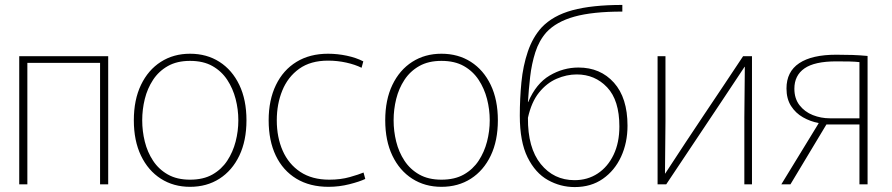

<svg xmlns="http://www.w3.org/2000/svg" viewBox="-20 -748 3619 779"><path d="M58 0V-520H419V0H386V-493H91V0Z M751 10Q684 10 632.5 -23Q581 -56 552 -116.5Q523 -177 523 -260Q523 -343 552 -403.5Q581 -464 632.5 -497Q684 -530 751 -530Q819 -530 870.5 -497Q922 -464 951 -403.5Q980 -343 980 -260Q980 -177 951 -116.5Q922 -56 870.5 -23Q819 10 751 10ZM751 -19Q805 -19 842 -40Q879 -61 902 -96Q925 -131 936 -173.5Q947 -216 947 -260Q947 -304 936 -346.5Q925 -389 902 -424Q879 -459 842 -480Q805 -501 751 -501Q698 -501 661 -480Q624 -459 601 -424Q578 -389 567.5 -346.5Q557 -304 557 -260Q557 -216 567.5 -173.5Q578 -131 601 -96Q624 -61 661 -40Q698 -19 751 -19Z M1313 10Q1237 10 1182.5 -23Q1128 -56 1099 -116.5Q1070 -177 1070 -260Q1070 -342 1099.5 -403Q1129 -464 1183 -497Q1237 -530 1311 -530Q1349 -530 1387 -522Q1425 -514 1454 -499L1447 -473Q1421 -486 1385 -494Q1349 -502 1311 -502Q1240 -502 1194 -469Q1148 -436 1125.5 -381Q1103 -326 1103 -260Q1103 -191 1127 -136.5Q1151 -82 1198.5 -50.5Q1246 -19 1316 -19Q1362 -19 1399 -29.5Q1436 -40 1455 -48L1462 -22Q1439 -11 1397.5 -0.5Q1356 10 1313 10Z M1771 10Q1704 10 1652.5 -23Q1601 -56 1572 -116.5Q1543 -177 1543 -260Q1543 -343 1572 -403.5Q1601 -464 1652.5 -497Q1704 -530 1771 -530Q1839 -530 1890.5 -497Q1942 -464 1971 -403.5Q2000 -343 2000 -260Q2000 -177 1971 -116.5Q1942 -56 1890.5 -23Q1839 10 1771 10ZM1771 -19Q1825 -19 1862 -40Q1899 -61 1922 -96Q1945 -131 1956 -173.5Q1967 -216 1967 -260Q1967 -304 1956 -346.5Q1945 -389 1922 -424Q1899 -459 1862 -480Q1825 -501 1771 -501Q1718 -501 1681 -480Q1644 -459 1621 -424Q1598 -389 1587.5 -346.5Q1577 -304 1577 -260Q1577 -216 1587.5 -173.5Q1598 -131 1621 -96Q1644 -61 1681 -40Q1718 -19 1771 -19Z M2312 11Q2254 11 2203 -17.5Q2152 -46 2120.5 -109.5Q2089 -173 2089 -279Q2089 -347 2095.5 -414Q2102 -481 2121.5 -538.5Q2141 -596 2177 -636Q2223 -685 2302.5 -706.5Q2382 -728 2505 -728V-701Q2384 -701 2310.5 -680.5Q2237 -660 2197 -617Q2167 -583 2152 -536Q2137 -489 2131 -436.5Q2125 -384 2122 -334H2123Q2155 -409 2210 -441.5Q2265 -474 2327 -474Q2416 -474 2471 -412.5Q2526 -351 2526 -238Q2526 -169 2500 -112.5Q2474 -56 2426 -22.5Q2378 11 2312 11ZM2311 -17Q2364 -17 2405 -44Q2446 -71 2469.5 -120Q2493 -169 2493 -235Q2493 -341 2443.5 -393.5Q2394 -446 2320 -446Q2279 -446 2238.5 -428.5Q2198 -411 2167 -372.5Q2136 -334 2122 -270Q2121 -148 2174 -82.5Q2227 -17 2311 -17Z M2648 0V-520H2680V-255L2678 -44H2679Q2724 -113 2762 -170.5Q2800 -228 2836.5 -282.5Q2873 -337 2911.5 -394.5Q2950 -452 2995 -520H3031V0H3000V-271L3002 -477H3001Q2961 -417 2909 -338.5Q2857 -260 2798.5 -173Q2740 -86 2683 0Z M3150 0 3301 -247V-249Q3268 -255 3238 -272Q3208 -289 3189.5 -318Q3171 -347 3171 -389Q3171 -457 3222.5 -491.5Q3274 -526 3373 -526Q3409 -526 3438.5 -525Q3468 -524 3500 -521V0H3467V-243H3333L3187 0ZM3347 -268H3467V-496Q3449 -498 3427 -498.5Q3405 -499 3373 -499Q3285 -499 3244 -470.5Q3203 -442 3203 -388Q3203 -348 3224 -321Q3245 -294 3278 -281Q3311 -268 3347 -268Z"/></svg>

Font: Murecho ExtraLight
Style: Regular
Weight: 200
Designer: Neil Summerour
Foundry: Positype
Version: Version 1.010; ttfautohint (v1.8.3)